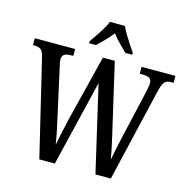

<svg xmlns="http://www.w3.org/2000/svg" viewBox="-130 -1057 1165 1183"><g transform="rotate(15 453.0 -465.5)"><path d="M77 -617Q69 -649 55 -659.5Q41 -670 16 -670H5V-714H262V-670H243Q191 -670 191 -630Q191 -621 193.5 -608Q196 -595 199 -582L267 -275Q277 -231 285.5 -189.5Q294 -148 299 -113Q306 -151 315.5 -195Q325 -239 337 -290L441 -707H517L615 -283Q627 -233 636 -190.5Q645 -148 651 -112Q657 -147 664.5 -183.5Q672 -220 683 -267L752 -568Q755 -582 758.5 -600.5Q762 -619 762 -630Q762 -652 748 -661Q734 -670 706 -670H686V-714H902V-670H886Q860 -670 846 -656Q832 -642 820 -592L681 0H583L456 -549L324 0H225ZM336 -784Q349 -803 367 -829Q385 -855 401 -882Q417 -909 426 -931H522Q531 -909 547 -882Q563 -855 580.5 -829Q598 -803 611 -784V-771H567Q546 -792 519.5 -818.5Q493 -845 474 -871Q454 -844 428 -818.5Q402 -793 380 -771H336Z"/></g></svg>

Font: Noto Serif Lao Condensed Medium
Style: Regular
Weight: 500
Width: 3
Designer: Monotype Design Team
Foundry: Monotype Imaging Inc.
Version: Version 2.003; ttfautohint (v1.8.4.7-5d5b)